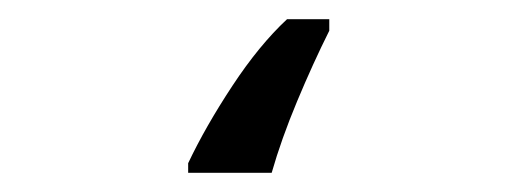

<svg xmlns="http://www.w3.org/2000/svg" viewBox="-20 40 540 200"><path d="M176 210Q194 172 222 129.5Q250 87 279 60H323V72Q306 106 289.5 145.5Q273 185 263 220H176Z"/></svg>

Font: Noto Sans Mono ExtraCondensed Medium
Style: Regular
Weight: 500
Width: 2
Designer: Monotype Design Team
Foundry: Monotype Imaging Inc.
Version: Version 2.014